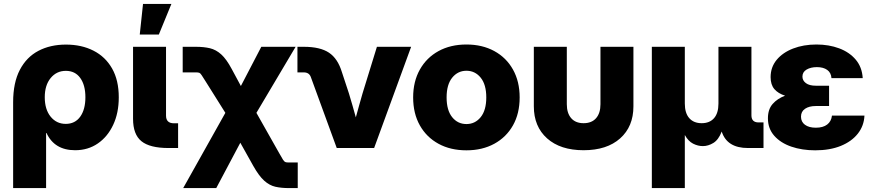

<svg xmlns="http://www.w3.org/2000/svg" viewBox="-20 -754 4445 978"><path d="M46.9 204.1V-232.9Q46.9 -333 81.1 -398.2Q115.2 -463.4 175.8 -495.1Q236.3 -526.9 315.9 -526.9Q395.5 -526.9 456.3 -495.8Q517.1 -464.8 551 -405Q585 -345.2 585 -258.3Q585 -178.7 556.6 -118.2Q528.3 -57.6 478.3 -23.2Q428.2 11.2 362.8 11.2Q257.3 11.2 216.8 -76.7H214.8V204.1ZM314.9 -123Q362.3 -123 388.7 -159.7Q415 -196.3 415 -258.8Q415 -320.3 388.9 -356.7Q362.8 -393.1 315.4 -393.1Q268.1 -393.1 238 -356.4Q208 -319.8 208 -258.8Q208 -196.8 237.8 -159.9Q267.6 -123 314.9 -123Z M838.4 0Q743.2 0 700.4 -34.7Q657.7 -69.3 657.7 -148.9V-515.6H825.7V-165Q825.7 -126 866.2 -126H887.2V0ZM691.9 -578.1 708.5 -733.9H853L789.1 -578.1Z M913.1 204.1 1127.9 -179.2 1028.3 -337.9Q1013.7 -360.8 1007.3 -370.8Q1001 -380.9 995.4 -383.1Q989.7 -385.3 978 -385.3H910.6V-515.6H978Q1018.6 -515.6 1049.3 -508.3Q1080.1 -501 1106.7 -477.1Q1133.3 -453.1 1160.2 -402.8L1207 -315.9L1311 -515.6H1485.8L1286.1 -179.2L1402.3 26.4Q1415.5 49.8 1421.6 59.6Q1427.7 69.3 1434.6 71.8Q1439 73.7 1452.6 73.7H1496.6V204.1H1452.6Q1413.1 204.1 1382.8 197.3Q1352.5 190.4 1325.7 166.3Q1298.8 142.1 1270 90.8L1204.1 -26.9L1081.5 204.1Z M1695.3 0 1563 -362.3Q1554.2 -385.3 1527.3 -385.3H1495.1V-515.6H1527.8Q1610.8 -515.6 1655.8 -485.6Q1700.7 -455.6 1721.7 -386.2L1757.3 -278.3Q1766.6 -247.6 1775.4 -217Q1784.2 -186.5 1792.5 -156.2Q1800.8 -186.5 1809.3 -217Q1817.9 -247.6 1826.7 -278.3L1899.9 -515.6H2074.2L1885.7 0Z M2356 11.7Q2274.9 11.7 2213.9 -21.5Q2152.8 -54.7 2118.7 -115.2Q2084.5 -175.8 2084.5 -257.8Q2084.5 -338.9 2118.7 -399.7Q2152.8 -460.4 2213.9 -493.9Q2274.9 -527.3 2356 -527.3Q2436.5 -527.3 2497.8 -493.9Q2559.1 -460.4 2593 -399.7Q2627 -338.9 2627 -257.8Q2627 -175.8 2593 -115.5Q2559.1 -55.2 2497.8 -21.7Q2436.5 11.7 2356 11.7ZM2356 -122.1Q2399.9 -122.1 2428.5 -157.2Q2457 -192.4 2457 -257.8Q2457 -323.2 2428.5 -358.4Q2399.9 -393.6 2356 -393.6Q2312 -393.6 2283.4 -358.4Q2254.9 -323.2 2254.9 -257.8Q2254.9 -192.4 2283.2 -157.2Q2311.5 -122.1 2356 -122.1Z M2952.6 11.2Q2834.5 11.2 2766.8 -49.1Q2699.2 -109.4 2699.2 -212.4V-515.6H2867.2V-223.1Q2867.2 -177.7 2889.4 -152.1Q2911.6 -126.5 2952.6 -126.5Q2994.1 -126.5 3016.4 -152.1Q3038.6 -177.7 3038.6 -223.1V-515.6H3206.5V-212.4Q3206.5 -109.4 3138.9 -49.1Q3071.3 11.2 2952.6 11.2Z M3300.3 204.1V-515.6H3468.3V-226.6Q3468.3 -177.7 3491 -152.1Q3513.7 -126.5 3554.2 -126.5Q3594.7 -126.5 3617.2 -152.1Q3639.6 -177.7 3639.6 -226.6V-515.6H3807.6V-166.5Q3807.6 -130.4 3844.2 -130.4H3869.1V0H3790Q3683.1 0 3656.2 -84Q3640.1 -42 3613.8 -25.9Q3587.4 -9.8 3560.1 -9.8Q3535.2 -9.8 3510.5 -22.2Q3485.8 -34.7 3468.3 -66.4V204.1Z M4132.3 11.7Q4065.4 11.7 4010.7 -7.1Q3956.1 -25.9 3923.8 -62.5Q3891.6 -99.1 3891.6 -151.4Q3891.6 -197.3 3915.8 -224.6Q3939.9 -252 3979 -266.6Q3943.8 -277.8 3924.6 -300Q3905.3 -322.3 3905.3 -361.3Q3905.3 -411.6 3936 -449Q3966.8 -486.3 4019.8 -506.8Q4072.8 -527.3 4138.7 -527.3Q4202.1 -527.3 4254.4 -507.8Q4306.6 -488.3 4338.9 -450.2Q4371.1 -412.1 4374.5 -356H4215.3Q4213.4 -383.8 4193.6 -397.9Q4173.8 -412.1 4141.1 -412.1Q4109.9 -412.1 4088.6 -399.7Q4067.4 -387.2 4067.4 -363.8Q4067.4 -343.8 4085 -330.6Q4102.5 -317.4 4135.7 -317.4H4203.1V-213.9H4134.8Q4101.6 -213.9 4080.8 -200Q4060.1 -186 4060.1 -159.7Q4060.1 -133.3 4080.3 -118.4Q4100.6 -103.5 4135.7 -103.5Q4172.4 -103.5 4193.4 -119.6Q4214.4 -135.7 4217.8 -165H4383.3Q4380.9 -112.8 4349.4 -73Q4317.9 -33.2 4262.5 -10.7Q4207 11.7 4132.3 11.7Z"/></svg>

Font: Inter Display ExtraBold
Style: Regular
Weight: 800
Designer: Rasmus Andersson
Foundry: rsms
Version: Version 4.000;git-a52131595